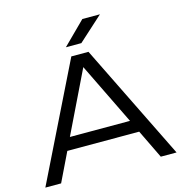

<svg xmlns="http://www.w3.org/2000/svg" viewBox="-134 -1079 1138 1200"><g transform="rotate(-15 435.5 -479.0)"><path d="M380 -750 11 0H113L203 -186H668L758 0H860L491 -750ZM241 -266 435 -666 630 -266ZM362 -814H462L621 -958H507Z"/></g></svg>

Font: Bounded Light
Style: Regular
Weight: 300
Designer: Vlad Churkin
Version: Version 3.0